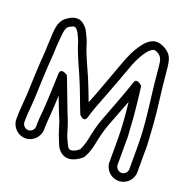

<svg xmlns="http://www.w3.org/2000/svg" viewBox="-144 -910 1106 1118"><g transform="rotate(20 409.0 -351.5)"><path d="M707 17C688 17 670 0 670 -19V-164C672 -193 668 -216 667 -240C663 -326 652 -418 642 -498C642 -498 604 -536 593 -503C563 -413 527 -322 493 -232C477 -188 468 -148 458 -98C451 -66 441 -43 434 -30C413 -11 384 0 371 -11C367 -14 363 -21 359 -28L352 -44C350 -50 347 -54 344 -60C332 -86 324 -125 310 -161C286 -218 243 -336 221 -392L213 -410C213 -410 168 -441 165 -402C164 -394 164 -384 164 -377C161 -286 158 -197 149 -111C148 -98 148 -89 148 -81V-68C148 -48 131 -31 112 -31C93 -31 75 -48 75 -68V-81C75 -121 82 -175 84 -221C87 -313 91 -406 98 -496L100 -545C106 -611 105 -661 126 -675C144 -687 159 -692 165 -688C176 -681 183 -670 187 -663C198 -642 207 -623 213 -602C231 -541 268 -468 288 -419C313 -362 337 -292 366 -220C366 -220 401 -178 413 -223C427 -275 448 -322 468 -376C491 -434 514 -500 536 -558C554 -610 572 -651 600 -688C615 -710 636 -724 648 -720C704 -703 696 -663 704 -598C716 -454 743 -317 743 -163V-19C743 0 726 17 707 17ZM707 67C754 67 793 28 793 -19V-162C794 -175 793 -190 792 -206C790 -237 788 -268 786 -303C779 -409 762 -505 754 -604C750 -636 750 -671 739 -703C728 -737 693 -758 663 -767C613 -782 576 -741 560 -718C528 -676 507 -628 488 -574C466 -516 444 -452 422 -394C411 -363 399 -335 387 -304C369 -351 352 -397 334 -439C313 -489 276 -562 261 -616C253 -643 243 -662 232 -684C225 -702 208 -719 193 -729C156 -754 116 -730 97 -716C44 -679 55 -599 50 -549V-548L48 -498C41 -409 37 -315 34 -223C32 -181 25 -126 25 -81V-68C25 -21 64 19 112 19C160 19 198 -21 198 -68V-81C198 -88 198 -95 199 -107C204 -162 207 -221 210 -280C228 -231 250 -177 264 -143C275 -113 284 -73 300 -38C304 -30 303 -30 305 -25L313 -7C319 7 328 18 339 27C390 69 452 24 472 4C473 3 474 0 475 -1C488 -22 498 -50 506 -88C516 -139 525 -174 539 -214C560 -270 583 -327 605 -386C613 -316 620 -237 620 -165V-19C620 29 660 67 707 67Z"/></g></svg>

Font: Blanket
Style: BdOutline
Weight: 700
Foundry: Cannot Into Space Fonts
Version: Version 0.9